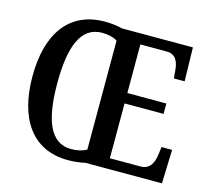

<svg xmlns="http://www.w3.org/2000/svg" viewBox="-105 -849 1078 984"><g transform="rotate(15 434.0 -357.5)"><path d="M335 10C363 10 400 6 425 0H831L837 -179H781L775 -135C769 -90 749 -55 703 -55H540V-346H747V-401H540V-659H679C726 -659 743 -626 747 -579L751 -535H808L804 -714H427C403 -721 365 -725 336 -725C142 -725 48 -580 48 -359C48 -137 142 10 335 10ZM335 -49C224 -49 180 -163 180 -358C180 -553 224 -666 336 -666C370 -666 397 -659 417 -646V-68C395 -56 369 -49 335 -49Z"/></g></svg>

Font: Noto Serif Tamil Condensed SemiBold
Style: Italic
Weight: 600
Width: 3
Italic angle: -12°
Designer: Indian Type Foundry, Tom Grace, and the Monotype Design Team
Foundry: Monotype Imaging Inc.
Version: Version 2.003